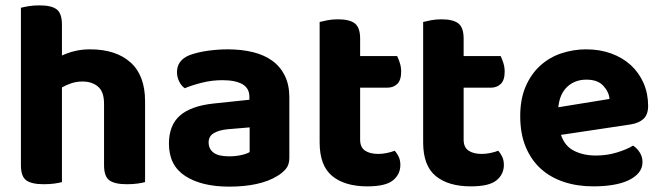

<svg xmlns="http://www.w3.org/2000/svg" viewBox="-20 -680 2469 716"><path d="M211 -1Q201 2 183 4.5Q165 7 143 7Q98 7 78 -7.5Q58 -22 58 -64V-651Q69 -654 87 -657Q105 -660 127 -660Q172 -660 191.5 -645Q211 -630 211 -588V-473Q232 -483 258.5 -489.5Q285 -496 316 -496Q412 -496 466.5 -447.5Q521 -399 521 -302V-1Q511 2 493 4.5Q475 7 453 7Q408 7 388 -7.5Q368 -22 368 -64V-293Q368 -338 345.5 -357Q323 -376 288 -376Q265 -376 246 -369.5Q227 -363 211 -354V-1Z M835 -97Q857 -97 878.5 -101.5Q900 -106 911 -113V-205L829 -198Q797 -195 777.5 -183.5Q758 -172 758 -149Q758 -125 776 -111Q794 -97 835 -97ZM829 -496Q881 -496 923.5 -485.5Q966 -475 996 -453Q1026 -431 1042.5 -397Q1059 -363 1059 -317V-91Q1059 -65 1045.5 -49.5Q1032 -34 1013 -23Q982 -4 937 6Q892 16 835 16Q732 16 671 -23.5Q610 -63 610 -144Q610 -213 651 -249Q692 -285 777 -294L910 -308V-319Q910 -351 884 -366Q858 -381 809 -381Q771 -381 734.5 -372Q698 -363 669 -351Q657 -359 648.5 -375.5Q640 -392 640 -411Q640 -455 686 -474Q715 -485 753.5 -490.5Q792 -496 829 -496Z M1323 -159Q1323 -131 1341 -118.5Q1359 -106 1391 -106Q1406 -106 1423 -109.5Q1440 -113 1452 -118Q1461 -108 1467 -95Q1473 -82 1473 -65Q1473 -30 1445.5 -7.5Q1418 15 1350 15Q1266 15 1219 -23.5Q1172 -62 1172 -149V-598Q1183 -601 1201 -604.5Q1219 -608 1240 -608Q1284 -608 1303.5 -592.5Q1323 -577 1323 -536V-471H1461Q1466 -461 1471 -445.5Q1476 -430 1476 -413Q1476 -381 1461.5 -367Q1447 -353 1424 -353H1323V-159Z M1709 -159Q1709 -131 1727 -118.5Q1745 -106 1777 -106Q1792 -106 1809 -109.5Q1826 -113 1838 -118Q1847 -108 1853 -95Q1859 -82 1859 -65Q1859 -30 1831.5 -7.5Q1804 15 1736 15Q1652 15 1605 -23.5Q1558 -62 1558 -149V-598Q1569 -601 1587 -604.5Q1605 -608 1626 -608Q1670 -608 1689.5 -592.5Q1709 -577 1709 -536V-471H1847Q1852 -461 1857 -445.5Q1862 -430 1862 -413Q1862 -381 1847.5 -367Q1833 -353 1810 -353H1709V-159Z M2072 -177Q2086 -135 2121 -117.5Q2156 -100 2202 -100Q2244 -100 2281 -111.5Q2318 -123 2341 -137Q2356 -127 2366 -111Q2376 -95 2376 -76Q2376 -53 2362 -36Q2348 -19 2323.5 -7.5Q2299 4 2265.5 9.5Q2232 15 2192 15Q2133 15 2083 -1.5Q2033 -18 1997 -50.5Q1961 -83 1940.5 -132Q1920 -181 1920 -247Q1920 -311 1940.5 -358Q1961 -405 1995.5 -436Q2030 -467 2074.5 -481.5Q2119 -496 2166 -496Q2217 -496 2259.5 -480.5Q2302 -465 2332.5 -437Q2363 -409 2380 -370Q2397 -331 2397 -285Q2397 -253 2380 -237Q2363 -221 2332 -216ZM2167 -383Q2124 -383 2095.5 -356.5Q2067 -330 2062 -280L2253 -311Q2251 -337 2230 -360Q2209 -383 2167 -383Z"/></svg>

Font: Baloo 2
Style: Bold
Weight: 700
Designer: Sarang Kulkarni and Ek Type
Foundry: Ek Type
Version: Version 1.640;hotconv 1.0.111;makeotfexe 2.5.65597; ttfautoh